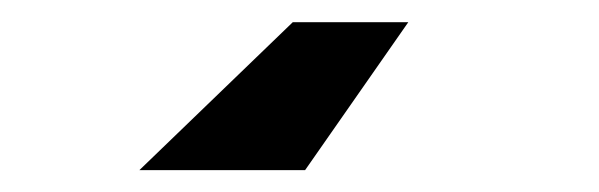

<svg xmlns="http://www.w3.org/2000/svg" viewBox="-20 -20 540 173"><path d="M105.6 133.3H254.9L347.9 0H243.8Z"/></svg>

Font: Afacad
Style: Bold
Weight: 700
Designer: Kristian Moeller
Foundry: Dicotype
Version: Version 1.000